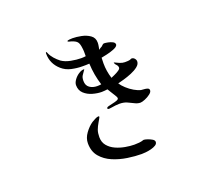

<svg xmlns="http://www.w3.org/2000/svg" viewBox="-128 -919 1255 1120"><g transform="rotate(-20 500.0 -359.5)"><path d="M672 -12Q672 0 660 7.5Q648 15 630.5 19.5Q613 24 596.5 25.5Q580 27 571 27Q532 27 484.5 20Q437 13 394.5 -5Q352 -23 324.5 -55.5Q297 -88 297 -139Q297 -171 318.5 -200.5Q340 -230 365 -247Q373 -252 386.5 -259Q400 -266 408 -266Q413 -266 413 -261Q410 -254 406 -247.5Q402 -241 398 -234Q385 -212 378.5 -194Q372 -176 372 -150Q372 -118 390 -96.5Q408 -75 435.5 -62.5Q463 -50 494 -44.5Q525 -39 550 -39Q565 -39 580 -40.5Q595 -42 609 -47Q617 -47 632 -42Q647 -37 659.5 -29.5Q672 -22 672 -12ZM744 -306Q744 -295 729 -283.5Q714 -272 695.5 -264.5Q677 -257 667 -257Q650 -257 632.5 -266Q615 -275 595 -284Q575 -293 548 -293Q536 -293 523.5 -291.5Q511 -290 499 -288Q495 -288 491 -287Q487 -286 483 -286Q473 -286 473 -292Q473 -298 485 -301.5Q497 -305 512 -308Q527 -311 539 -315.5Q551 -320 551 -328Q551 -333 542.5 -346.5Q534 -360 525 -374.5Q516 -389 512 -396Q503 -395 494 -394Q485 -393 476 -393Q450 -393 420 -401.5Q390 -410 369 -429.5Q348 -449 348 -481Q348 -496 360 -513Q372 -530 389.5 -541.5Q407 -553 422 -553Q423 -553 423.5 -552.5Q424 -552 425 -552Q415 -536 406 -524.5Q397 -513 397 -490Q397 -461 416.5 -447.5Q436 -434 463 -434Q470 -434 476 -434.5Q482 -435 488 -436Q467 -502 464 -573Q453 -572 442 -572Q431 -572 420 -572Q388 -572 354 -579.5Q320 -587 295 -609Q247 -651 247 -714Q247 -716 247.5 -719Q248 -722 251 -722Q253 -722 254 -719Q255 -716 256 -714Q264 -695 279 -678Q294 -661 311 -648Q334 -632 368.5 -625.5Q403 -619 431 -619Q438 -619 445 -619.5Q452 -620 459 -621Q459 -634 459 -646.5Q459 -659 457 -672Q454 -700 444.5 -711.5Q435 -723 409 -731Q406 -732 397.5 -734Q389 -736 389 -739Q389 -744 403.5 -745Q418 -746 422 -746Q445 -746 475.5 -740Q506 -734 529 -718Q552 -702 552 -672Q552 -662 550 -651Q548 -640 546 -629Q551 -633 556 -636.5Q561 -640 566 -642Q570 -646 575 -650.5Q580 -655 585 -655Q593 -655 608.5 -652Q624 -649 636.5 -642.5Q649 -636 649 -625Q649 -620 647 -619Q643 -610 621.5 -601.5Q600 -593 576.5 -588Q553 -583 543 -581Q543 -572 542.5 -563.5Q542 -555 542 -546Q542 -498 557 -451Q564 -454 578.5 -460.5Q593 -467 606 -475.5Q619 -484 619 -492Q619 -503 609.5 -512.5Q600 -522 600 -531Q614 -524 630.5 -517Q647 -510 662 -510Q668 -510 678.5 -510.5Q689 -511 695 -513Q698 -514 700 -515.5Q702 -517 706 -517Q716 -517 723.5 -508.5Q731 -500 731 -490Q731 -473 713.5 -459Q696 -445 670.5 -434.5Q645 -424 620.5 -417Q596 -410 583 -407Q593 -391 612.5 -373Q632 -355 654.5 -342Q677 -329 695 -325Q702 -324 713.5 -323.5Q725 -323 734.5 -319.5Q744 -316 744 -306Z"/></g></svg>

Font: Kaisei HarunoUmi
Style: Regular
Weight: 400
Designer: Font-Kai, 金井和夫
Foundry: KAZUO KANAI
Version: Version 5.003